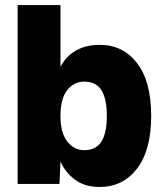

<svg xmlns="http://www.w3.org/2000/svg" viewBox="-20 -730 640 762"><path d="M376 12Q316 12 277.5 -17Q239 -46 220 -89L216 0H50V-710H220V-464Q240 -505 280 -528.5Q320 -552 376 -552Q468 -552 524 -479.5Q580 -407 580 -270Q580 -134 524 -61Q468 12 376 12ZM314 -134Q361 -134 382.5 -168Q404 -202 404 -270Q404 -338 382.5 -372Q361 -406 314 -406Q273 -406 246.5 -372Q220 -338 220 -270Q220 -203 247 -168.5Q274 -134 314 -134Z"/></svg>

Font: Geist Mono Black
Style: Regular
Weight: 900
Monospace: yes
Designer: Basement.studio, Andrés Briganti, Mateo Zaragoza
Foundry: Basement.studio, Vercel, Andrés Briganti, Guido Ferreyra, Mateo Zaragoza
Version: Version 1.500; ttfautohint (v1.8.4.7-5d5b)